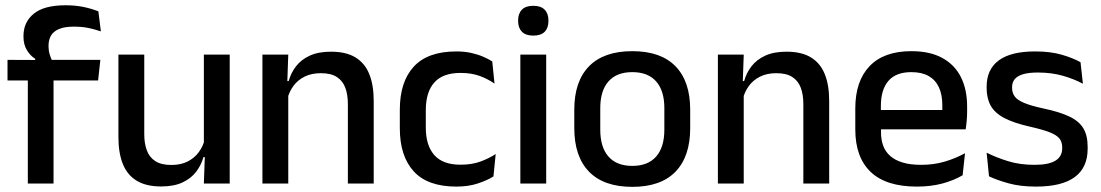

<svg xmlns="http://www.w3.org/2000/svg" viewBox="-20 -696 4174 728"><path d="M228.5 -676Q266.5 -676 297.2 -669.5Q328 -663 353 -653L362.5 -577Q339 -585 314.8 -590Q290.5 -595 260.5 -595Q225 -595 203.8 -586Q182.5 -577 173.2 -560.8Q164 -544.5 164 -522V-520Q164 -504 168.5 -489.5Q173 -475 178.5 -463.5L113.5 -461.5V-473Q95 -484.5 82 -505.8Q69 -527 69 -557V-559.5Q69 -612 108 -644Q147 -676 228.5 -676ZM85.5 0V-440.5H183V0ZM8.5 -391V-469L123 -468.5L163 -469H360.5L352 -391Z M527 -489V-187Q527 -152 536.8 -125.8Q546.5 -99.5 569 -85Q591.5 -70.5 629.5 -70.5Q665.5 -70.5 691.2 -83.5Q717 -96.5 733.5 -118.8Q750 -141 756.5 -168.5L772.5 -100.5H751.5Q743 -70 723.5 -44.5Q704 -19 671.5 -4Q639 11 591 11Q534 11 498.2 -10.8Q462.5 -32.5 445.8 -74.2Q429 -116 429 -176V-489ZM851 -489V0H753L757 -114.5L753 -120.5V-489Z M1299 0V-302Q1299 -337.5 1289.2 -363.5Q1279.5 -389.5 1257.2 -404Q1235 -418.5 1196.5 -418.5Q1161 -418.5 1135 -405.5Q1109 -392.5 1092.8 -370.5Q1076.5 -348.5 1069.5 -320.5L1053.5 -388.5H1074.5Q1083 -419.5 1102.5 -444.8Q1122 -470 1154.5 -485Q1187 -500 1235 -500Q1292.5 -500 1328 -478.2Q1363.5 -456.5 1380.2 -415Q1397 -373.5 1397 -313V0ZM975 0V-489H1073L1069 -374.5L1073 -368.5V0Z M1710.5 11.5Q1601.5 11.5 1548.8 -46.2Q1496 -104 1496 -209.5V-280Q1496 -386 1549 -443.5Q1602 -501 1710.5 -501Q1740.5 -501 1765.8 -495.5Q1791 -490 1811.5 -481.2Q1832 -472.5 1846.5 -463L1855 -379Q1831 -396 1799.5 -407.8Q1768 -419.5 1726 -419.5Q1659 -419.5 1626.8 -383.2Q1594.5 -347 1594.5 -278V-212Q1594.5 -144.5 1626.8 -108Q1659 -71.5 1726 -71.5Q1768.5 -71.5 1801 -83.2Q1833.5 -95 1859.5 -112L1851 -27Q1828 -12.5 1792.2 -0.5Q1756.5 11.5 1710.5 11.5Z M1953 0V-489H2051V0ZM2002 -561Q1973 -561 1958.8 -575.8Q1944.5 -590.5 1944.5 -616.5V-618.5Q1944.5 -644.5 1958.8 -659.2Q1973 -674 2002 -674Q2031 -674 2045.2 -659.2Q2059.5 -644.5 2059.5 -618.5V-616.5Q2059.5 -590 2045.2 -575.5Q2031 -561 2002 -561Z M2377.5 12.5Q2269.5 12.5 2213.5 -45Q2157.5 -102.5 2157.5 -210.5V-280Q2157.5 -387.5 2213.5 -444.8Q2269.5 -502 2377.5 -502Q2485.5 -502 2541.2 -444.8Q2597 -387.5 2597 -280V-210.5Q2597 -102.5 2541.2 -45Q2485.5 12.5 2377.5 12.5ZM2377.5 -67Q2437 -67 2468 -102.5Q2499 -138 2499 -204.5V-286Q2499 -352 2468 -387.2Q2437 -422.5 2377.5 -422.5Q2318 -422.5 2287 -387.2Q2256 -352 2256 -286V-204.5Q2256 -138 2287 -102.5Q2318 -67 2377.5 -67Z M3026 0V-302Q3026 -337.5 3016.2 -363.5Q3006.5 -389.5 2984.2 -404Q2962 -418.5 2923.5 -418.5Q2888 -418.5 2862 -405.5Q2836 -392.5 2819.8 -370.5Q2803.5 -348.5 2796.5 -320.5L2780.5 -388.5H2801.5Q2810 -419.5 2829.5 -444.8Q2849 -470 2881.5 -485Q2914 -500 2962 -500Q3019.5 -500 3055 -478.2Q3090.5 -456.5 3107.2 -415Q3124 -373.5 3124 -313V0ZM2702 0V-489H2800L2796 -374.5L2800 -368.5V0Z M3456.5 11.5Q3339.5 11.5 3281.2 -44.2Q3223 -100 3223 -205V-285Q3223 -388.5 3277.2 -445.2Q3331.5 -502 3435.5 -502Q3506 -502 3553 -476.2Q3600 -450.5 3623.5 -403.5Q3647 -356.5 3647 -292V-273.5Q3647 -256.5 3645.5 -239Q3644 -221.5 3641.5 -205.5H3551.5Q3552.5 -231.5 3552.8 -254.5Q3553 -277.5 3553 -296.5Q3553 -337 3540 -365Q3527 -393 3501 -407.8Q3475 -422.5 3435.5 -422.5Q3377 -422.5 3348.5 -389.2Q3320 -356 3320 -294.5V-248.5L3320.5 -237V-193.5Q3320.5 -166 3328.8 -143.5Q3337 -121 3355.2 -104.8Q3373.5 -88.5 3402.5 -79.8Q3431.5 -71 3473 -71Q3520 -71 3561.2 -83Q3602.5 -95 3639 -115L3630 -31.5Q3597 -12 3553.2 -0.2Q3509.5 11.5 3456.5 11.5ZM3275 -205.5V-279H3621.5V-205.5Z M3908 11.5Q3849 11.5 3804.5 -0.8Q3760 -13 3730 -27.5L3721 -117Q3758 -98.5 3802.5 -84.8Q3847 -71 3902.5 -71Q3956 -71 3981.8 -86.8Q4007.5 -102.5 4007.5 -133.5V-137.5Q4007.5 -157.5 3997 -170.8Q3986.5 -184 3959.8 -194.5Q3933 -205 3884 -216Q3822.5 -230 3787 -249Q3751.5 -268 3736.2 -295.8Q3721 -323.5 3721 -362.5V-367Q3721 -433 3767 -467Q3813 -501 3905 -501Q3963 -501 4006 -488.5Q4049 -476 4077 -460L4086 -378.5Q4052.5 -396.5 4009.8 -408.8Q3967 -421 3915 -421Q3879.5 -421 3858 -414.2Q3836.5 -407.5 3827 -395.2Q3817.5 -383 3817.5 -366V-362.5Q3817.5 -344 3827.5 -330.2Q3837.5 -316.5 3863.2 -305.8Q3889 -295 3935 -285Q3997 -272 4034 -254.5Q4071 -237 4087.5 -209.8Q4104 -182.5 4104 -139.5V-132Q4104 -60.5 4055 -24.5Q4006 11.5 3908 11.5Z"/></svg>

Font: Anek Bangla Medium Medium
Style: Regular
Weight: 500
Version: Version 1.003